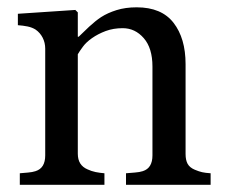

<svg xmlns="http://www.w3.org/2000/svg" viewBox="-20 -515 631 535"><path d="M566.9 0H331.1V-32.2Q342.3 -33.2 355.7 -34.2Q369.1 -35.2 377.9 -38.1Q391.6 -42.5 398.2 -53.5Q404.8 -64.5 404.8 -82V-329.6Q404.8 -380.9 380.6 -408.7Q356.4 -436.5 321.8 -436.5Q295.9 -436.5 274.4 -428.5Q252.9 -420.4 236.3 -408.7Q220.2 -397.5 210.7 -384.5Q201.2 -371.6 196.8 -363.8V-86.9Q196.8 -70.3 203.6 -59.6Q210.4 -48.8 224.1 -43Q234.4 -38.1 246.3 -35.6Q258.3 -33.2 271 -32.2V0H35.2V-32.2Q46.4 -33.2 58.3 -34.2Q70.3 -35.2 79.1 -38.1Q92.8 -42.5 99.4 -53.5Q106 -64.5 106 -82V-379.4Q106 -396 98.9 -409.9Q91.8 -423.8 79.1 -432.6Q69.8 -438.5 57.1 -441.2Q44.4 -443.8 29.8 -444.8V-476.6L189.9 -487.3L196.8 -480.5V-412.6H199.2Q210.9 -424.3 228.5 -440.7Q246.1 -457 261.7 -467.3Q279.8 -479 304.7 -486.8Q329.6 -494.6 360.8 -494.6Q430.2 -494.6 463.6 -451.4Q497.1 -408.2 497.1 -336.4V-85.9Q497.1 -68.8 502.9 -58.3Q508.8 -47.9 522.9 -42Q534.7 -37.1 543.2 -35.2Q551.8 -33.2 566.9 -32.2Z"/></svg>

Font: UniBurma_GGSerif
Style: Book
Weight: 400
Designer: Victor San Kho Lin (for Burmese only and related typography optimization with it)
Foundry: http://www.unimm.org
Version: 2.0